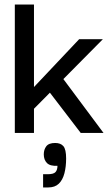

<svg xmlns="http://www.w3.org/2000/svg" viewBox="-20 -583 479 842"><path d="M129 0H45V-563H129ZM232 -271 434 0H334L171 -213ZM124 -101V-196L327 -411H431ZM169 239V181H190Q215 181 223.5 171.5Q232 162 232 144Q200 146 186 132Q172 118 172 94Q172 73 183 58.5Q194 44 222 44Q246 44 258 58Q270 72 270 112Q270 148 262.5 177Q255 206 238 222.5Q221 239 192 239Z"/></svg>

Font: Darker Grotesque SemiBold
Style: Regular
Weight: 600
Designer: Gabriel Lam
Foundry: TypeRant
Version: Version 1.000;gftools[0.9.28]